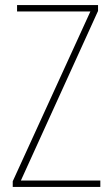

<svg xmlns="http://www.w3.org/2000/svg" viewBox="-20 -734 440 754"><path d="M374 0V-25H62L365 -691V-714H47V-689H335L30 -22V0Z"/></svg>

Font: Noto Sans Armenian Condensed Thin
Style: Regular
Weight: 100
Width: 3
Designer: Monotype Design Team
Foundry: Monotype Imaging Inc.
Version: Version 2.008